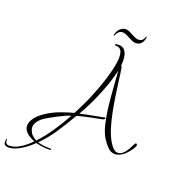

<svg xmlns="http://www.w3.org/2000/svg" viewBox="-300 -1018 1281 1395"><g transform="rotate(20 340.5 -320.5)"><path d="M-70 229Q-92 230 -104.5 221Q-117 212 -113 187Q-113 184 -111 178Q-109 172 -106 170Q-107 195 -100 205Q-93 215 -77 215Q-38 215 3.5 190Q45 165 86 123Q76 120 60.5 111.5Q45 103 37 98Q-3 69 -3 31Q-3 2 23 -32Q49 -66 108 -101Q146 -124 196 -142Q246 -160 289 -171Q304 -200 318 -228Q332 -256 345 -284Q350 -295 363 -326Q376 -357 392 -399Q408 -441 422.5 -488.5Q437 -536 447 -581Q457 -626 457 -661Q457 -695 445.5 -714Q434 -733 405 -733H404Q396 -733 396 -738Q396 -743 406 -745Q454 -750 473 -722Q492 -694 492 -648Q492 -640 491.5 -631Q491 -622 490 -612Q496 -607 498 -595Q504 -563 510.5 -511Q517 -459 526 -397Q535 -335 547.5 -271.5Q560 -208 577.5 -152.5Q595 -97 619 -59Q624 -51 633 -38.5Q642 -26 655 -16Q668 -6 684 -6Q701 -6 719 -20Q735 -33 749 -56Q763 -79 775 -105Q781 -116 786 -116Q791 -116 793.5 -110.5Q796 -105 795 -100Q791 -87 778.5 -69.5Q766 -52 753 -37.5Q740 -23 732 -17Q714 -3 697.5 3.5Q681 10 667 10Q634 10 609.5 -15.5Q585 -41 567 -69Q542 -109 527.5 -170Q513 -231 505 -302Q497 -373 492.5 -442Q488 -511 483 -568Q471 -512 450 -453Q429 -394 407.5 -344.5Q386 -295 372 -268Q350 -223 324 -178Q370 -189 420 -198Q470 -207 508 -215H511Q515 -215 515 -212Q515 -209 510 -204Q505 -199 497 -197Q454 -189 404 -178.5Q354 -168 310 -156Q264 -77 217 -6Q170 65 114 120Q152 132 211 132H213Q221 132 221 136Q221 142 209 142Q181 143 154 139.5Q127 136 104 129Q60 172 15.5 198.5Q-29 225 -70 229ZM96 113Q144 63 189.5 -4Q235 -71 275 -144Q262 -140 248 -135Q234 -130 221 -123Q204 -115 175 -100Q146 -85 117.5 -68.5Q89 -52 74 -39Q54 -21 45 -4Q36 13 36 29Q36 43 41.5 56Q47 69 55 81Q60 87 73.5 97.5Q87 108 96 113ZM370 -800Q369 -796 366 -796Q363 -796 364 -802Q371 -835 391 -852.5Q411 -870 431 -870Q449 -870 468.5 -860Q488 -850 507.5 -840Q527 -830 541 -830Q561 -830 572 -840Q583 -850 587 -865Q589 -870 591 -870Q596 -870 594 -862Q588 -829 572 -814.5Q556 -800 532 -800Q515 -800 494.5 -810.5Q474 -821 454.5 -831Q435 -841 419 -841Q400 -841 388.5 -829Q377 -817 370 -800Z"/></g></svg>

Font: Inspiration
Style: Regular
Weight: 400
Designer: Robert E. Leuschke
Foundry: Robert E. Leuschke
Version: Version 2.010; ttfautohint (v1.8.3)